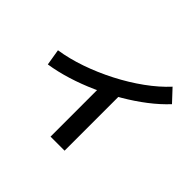

<svg xmlns="http://www.w3.org/2000/svg" viewBox="-191 -1056 1382 1382"><g transform="rotate(45 500.0 -364.5)"><path d="M73.3 -404Q173 -419 280.7 -456.3Q388.4 -493.6 492.9 -547.5Q597.4 -601.3 687.5 -666.6Q777.7 -732 842 -802L928 -710Q872 -649.4 797.7 -592.2Q723.3 -535 637 -484.4Q550.7 -433.7 458.2 -392.4Q365.7 -351 273 -322.4Q180.3 -293.7 93.7 -280.4ZM475 73.3V-500.3H618V73.3Z"/></g></svg>

Font: M PLUS 2 Thin
Style: Regular
Weight: 100
Designer: Coji Morishita
Foundry: UNDERFOREST DESIGN
Version: Version 1.001